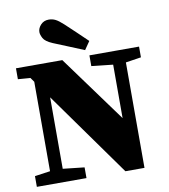

<svg xmlns="http://www.w3.org/2000/svg" viewBox="-94 -960 913 1040"><g transform="rotate(-10 362.5 -440.5)"><path d="M428 -593V-652H701V-593L616 -580V0H511L179 -465V-72L297 -59V0H24V-59L109 -71V-563L92 -587L24 -592V-652H279L546 -286V-580ZM441 -729 410 -684Q370 -701 328.5 -717.5Q287 -734 244 -752Q204 -769 193.5 -789Q183 -809 183 -823Q183 -844 200 -862.5Q217 -881 244 -881Q264 -881 281 -872.5Q298 -864 323 -841Q351 -815 381 -786.5Q411 -758 441 -729Z"/></g></svg>

Font: Source Serif Pro Black
Style: Regular
Weight: 900
Designer: Frank Grießhammer
Foundry: Adobe Systems Incorporated
Version: Version 3.001;hotconv 1.0.111;makeotfexe 2.5.65597